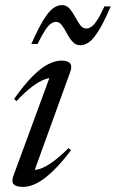

<svg xmlns="http://www.w3.org/2000/svg" viewBox="-20 -721 453 751"><path d="M32.5 -33.5 178 -429 189.5 -416Q175 -418 154 -410.2Q133 -402.5 105.8 -382.2Q78.5 -362 44.5 -325.5L35 -334Q74.5 -389.5 107 -422.2Q139.5 -455 167.8 -469.5Q196 -484 220.5 -484Q246 -484 254.5 -472.5Q263 -461 255 -440.5L110 -40L99.5 -58.5Q113 -54 133 -59.5Q153 -65 181.8 -84.8Q210.5 -104.5 248.5 -142L257.5 -133Q218 -81 184.5 -49.5Q151 -18 123.2 -4Q95.5 10 71.5 10Q43 10 33.5 -0.2Q24 -10.5 32.5 -33.5ZM413 -696Q387.5 -636.5 367.2 -603.2Q347 -570 329.5 -557Q312 -544 294 -544Q276 -544 263.8 -557.8Q251.5 -571.5 242 -589.8Q232.5 -608 222.5 -621.8Q212.5 -635.5 199.5 -635.5Q189.5 -635.5 179.2 -628.5Q169 -621.5 156.5 -602.8Q144 -584 127 -549H102.5Q129 -608.5 149 -641.5Q169 -674.5 186.5 -687.8Q204 -701 222.5 -701Q240.5 -701 252.5 -687Q264.5 -673 274 -655Q283.5 -637 293.5 -623.2Q303.5 -609.5 317.5 -609.5Q327.5 -609.5 337.8 -616.5Q348 -623.5 360.2 -642.2Q372.5 -661 388.5 -696Z"/></svg>

Font: Newsreader 48pt
Style: Italic
Weight: 400
Italic angle: -17°
Version: Version 1.003